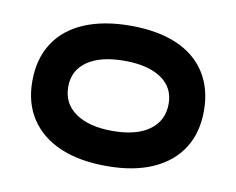

<svg xmlns="http://www.w3.org/2000/svg" viewBox="-52 -742 624 507"><g transform="rotate(10 260.0 -489.0)"><path d="M262 -301Q189 -301 137.5 -323Q86 -345 58 -387Q30 -429 30 -488Q30 -548 57.5 -590.5Q85 -633 137 -655Q189 -677 261 -677Q334 -677 385 -655Q436 -633 463 -590.5Q490 -548 490 -489Q490 -430 463 -388Q436 -346 385 -323.5Q334 -301 262 -301ZM261 -395Q325 -395 360 -420.5Q395 -446 395 -491Q395 -535 359.5 -559Q324 -583 261 -583Q197 -583 161.5 -558.5Q126 -534 126 -490Q126 -445 162 -420Q198 -395 261 -395Z"/></g></svg>

Font: Fredoka Expanded Medium
Style: Regular
Weight: 500
Width: 7
Designer: Ben Nathan
Foundry: Milena B. Brandão, Ben Nathan
Version: Version 2.001